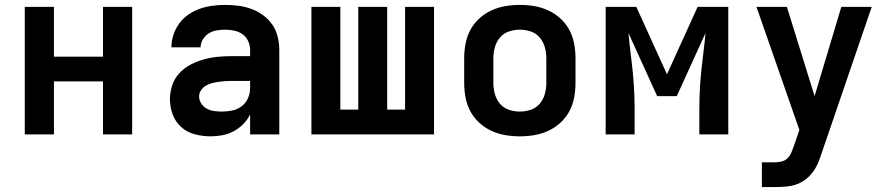

<svg xmlns="http://www.w3.org/2000/svg" viewBox="-20 -548 3640 783"><path d="M81 0V-520H200V-317H400V-520H519V0H400V-216H200V0Z M839 8Q807 8 775.5 0Q744 -8 720 -29Q696 -50 684.5 -80.5Q673 -111 673 -143Q673 -171 682 -199Q691 -227 710.5 -248.5Q730 -270 755.5 -283.5Q781 -297 808.5 -305Q836 -313 864.5 -316Q893 -319 922 -319H1000V-344Q1000 -363 992 -380.5Q984 -398 969 -408.5Q954 -419 935.5 -423Q917 -427 898 -427Q881 -427 863.5 -424Q846 -421 831.5 -412Q817 -403 807.5 -387.5Q798 -372 798 -355H679Q679 -381 687.5 -406.5Q696 -432 711.5 -453Q727 -474 749 -489Q771 -504 795.5 -512.5Q820 -521 846 -524.5Q872 -528 898 -528Q925 -528 952.5 -524.5Q980 -521 1005.5 -511.5Q1031 -502 1053 -486Q1075 -470 1090.5 -447.5Q1106 -425 1112.5 -398Q1119 -371 1119 -344V0H1000V-81Q989 -59 971.5 -41.5Q954 -24 932.5 -12.5Q911 -1 887 3.5Q863 8 839 8ZM886 -93Q907 -93 928 -97.5Q949 -102 966 -115Q983 -128 991.5 -148Q1000 -168 1000 -189V-218H922Q909 -218 895.5 -217Q882 -216 869 -214Q856 -212 843 -208.5Q830 -205 818.5 -198Q807 -191 799.5 -179.5Q792 -168 792 -155Q792 -139 801 -125.5Q810 -112 824 -104.5Q838 -97 854 -95Q870 -93 886 -93Z M1250 0V-520H1368V-101H1441V-520H1559V-101H1632V-520H1750V0Z M2100 8Q2070 8 2040.5 3Q2011 -2 1984 -14.5Q1957 -27 1934.5 -47.5Q1912 -68 1898 -94.5Q1884 -121 1878.5 -150.5Q1873 -180 1873 -210V-310Q1873 -340 1878.5 -369.5Q1884 -399 1898 -425.5Q1912 -452 1934.5 -472.5Q1957 -493 1984 -505.5Q2011 -518 2040.5 -523Q2070 -528 2100 -528Q2130 -528 2159.5 -523Q2189 -518 2216 -505.5Q2243 -493 2265.5 -472.5Q2288 -452 2302 -425.5Q2316 -399 2321.5 -369.5Q2327 -340 2327 -310V-210Q2327 -180 2321.5 -150.5Q2316 -121 2302 -94.5Q2288 -68 2265.5 -47.5Q2243 -27 2216 -14.5Q2189 -2 2159.5 3Q2130 8 2100 8ZM2100 -93Q2123 -93 2145 -100.5Q2167 -108 2181.5 -125.5Q2196 -143 2202 -165Q2208 -187 2208 -210V-310Q2208 -333 2202 -355Q2196 -377 2181.5 -394.5Q2167 -412 2145 -419.5Q2123 -427 2100 -427Q2077 -427 2055 -419.5Q2033 -412 2018.5 -394.5Q2004 -377 1998 -355Q1992 -333 1992 -310V-210Q1992 -187 1998 -165Q2004 -143 2018.5 -125.5Q2033 -108 2055 -100.5Q2077 -93 2100 -93Z M2450 0V-520H2575L2700 -245L2825 -520H2950V0H2832V-104Q2832 -152 2835 -199.5Q2838 -247 2844 -295L2848 -329Q2851 -350 2853 -371Q2855 -392 2857 -413L2740 -156H2660L2543 -413Q2545 -392 2547 -371Q2549 -350 2552 -329L2556 -295Q2562 -247 2565 -199.5Q2568 -152 2568 -104V0Z M3087 215V114H3139Q3154 114 3168 110.5Q3182 107 3192 97Q3202 87 3207.5 73.5Q3213 60 3218 46L3240 -18L3065 -520H3189L3302 -156L3411 -520H3535L3330 79Q3327 89 3323 99Q3319 109 3315 119Q3304 144 3286 164.5Q3268 185 3244 197Q3220 209 3193 212Q3166 215 3139 215Z"/></svg>

Font: Iosevka SS04 Extended
Style: Bold
Weight: 700
Width: 7
Monospace: yes
Designer: Belleve Invis
Foundry: Belleve Invis
Version: Version 19.0.0; ttfautohint (v1.8.4)